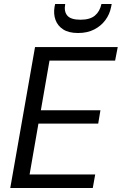

<svg xmlns="http://www.w3.org/2000/svg" viewBox="-20 -934 605 954"><path d="M31 0 154 -700H565L552 -633H226L183 -386H479L468 -320H171L127 -67H453L441 0ZM368 -770Q322 -770 294.5 -787.5Q267 -805 256 -834.5Q245 -864 251 -900L254 -914H304Q297 -877 314.5 -856.5Q332 -836 380 -836Q427 -836 451.5 -856.5Q476 -877 484 -914H535L532 -899Q525 -863 503.5 -834Q482 -805 448 -787.5Q414 -770 368 -770Z"/></svg>

Font: DM Sans 16pt
Style: Italic
Weight: 400
Italic angle: -10°
Version: Version 4.004;gftools[0.9.30]